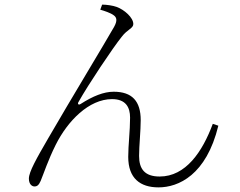

<svg xmlns="http://www.w3.org/2000/svg" viewBox="-20 -782 1040 831"><path d="M666 29C752 29 873 -24 925 -238L901 -246C856 -125 784 -18 671 -18C606 -18 582 -51 582 -107C582 -150 589 -216 589 -262C589 -344 552 -385 472 -385C429 -385 382 -366 329 -332C320 -326 314 -332 320 -341C362 -416 469 -576 507 -623C531 -655 557 -659 557 -678C557 -706 518 -740 485 -752C469 -758 441 -762 422 -762L414 -740C432 -735 459 -726 472 -716C485 -707 489 -693 474 -666C435 -597 285 -350 189 -184C138 -96 105 -38 105 -9C105 16 119 25 129 25C141 25 148 19 156 1C169 -30 188 -89 221 -155C273 -259 365 -353 465 -353C525 -353 543 -317 543 -273C543 -216 535 -153 535 -103C535 -10 587 29 666 29Z"/></svg>

Font: Source Han Serif CN VF
Style: Regular
Weight: 250
Designer: Ryoko NISHIZUKA 西塚涼子 (kana & ideographs); Frank Grießhammer (Latin, Greek & Cyrillic); Wenlong ZHANG 张文龙 (bopomofo); San
Foundry: Adobe
Version: Version 2.002;hotconv 1.1.0;makeotfexe 2.6.0